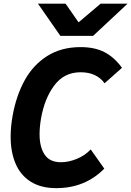

<svg xmlns="http://www.w3.org/2000/svg" viewBox="-20 -984 697 1019"><path d="M36.5 -259Q36.5 -311.5 47 -370Q66 -476 110.8 -557.5Q155.5 -639 230.2 -686.5Q305 -734 408 -734Q483 -734 535 -707Q587 -680 627.5 -624L535 -542Q493 -600.5 407.5 -600.5Q321 -600.5 269 -531.8Q217 -463 198 -357Q190 -310 190 -272Q190 -203.5 217 -163.2Q244 -123 303.5 -123Q344 -123 387.5 -140.8Q431 -158.5 461.5 -191L533.5 -89Q431.5 14.5 278.5 14.5Q197 14.5 143 -19.8Q89 -54 62.8 -115.2Q36.5 -176.5 36.5 -259ZM181.5 -964.5H328L397 -865.5L514 -964.5H657L474 -793.5H300.5Z"/></svg>

Font: JuliaMono ExtraBold
Style: Italic
Weight: 800
Italic angle: -9°
Monospace: yes
Designer: cormullion
Foundry: corm
Version: Version 0.057; ttfautohint (v1.8.4)